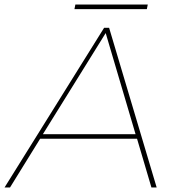

<svg xmlns="http://www.w3.org/2000/svg" viewBox="-62 -822 769 842"><path d="M582 -782H264.5L268.5 -802H586ZM625 0H602L539 -213.5H114L-18 0H-42L394.5 -700H416.5ZM532.5 -233.5 401.5 -677 126 -233.5Z"/></svg>

Font: Argentum Sans Thin
Style: Italic
Weight: 100
Italic angle: -11°
Designer: Julieta Ulanovsky (font), Cristiano Sobral (main changes and remaster)
Foundry: Julieta Ulanovsky (font), Cristiano Sobral (main changes and remaster)
Version: Version 2.007;June 15, 2022;FontCreator 14.0.0.2814 64-bit; 